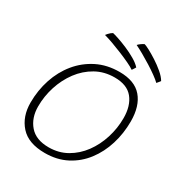

<svg xmlns="http://www.w3.org/2000/svg" viewBox="-175 -852 936 995"><g transform="rotate(30 293.0 -354.0)"><path d="M235.5 19.5Q137 19.5 89.2 -33.8Q41.5 -87 41.5 -170Q41.5 -243.5 63.5 -310Q85.5 -376.5 127.5 -427.8Q169.5 -479 228.8 -508.8Q288 -538.5 362.5 -538.5Q453.5 -538.5 497 -487.5Q540.5 -436.5 540.5 -345.5Q540.5 -273 520.2 -207.5Q500 -142 460.8 -90.8Q421.5 -39.5 364.8 -10Q308 19.5 235.5 19.5ZM238 -16Q298 -16 346.2 -43.5Q394.5 -71 428.8 -117.5Q463 -164 481.2 -222Q499.5 -280 499.5 -341Q499.5 -414.5 464.5 -457.8Q429.5 -501 355 -501Q293 -501 243.2 -473Q193.5 -445 158.2 -397.8Q123 -350.5 104.2 -292Q85.5 -233.5 85.5 -173Q85.5 -104.5 123.8 -60.2Q162 -16 238 -16ZM232 -696Q242 -694 267 -685.8Q292 -677.5 322.8 -664.5Q353.5 -651.5 381.5 -635.2Q409.5 -619 425 -601.5Q424.5 -600 421.2 -595.2Q418 -590.5 415 -585.5Q412 -580.5 410.5 -579Q396.5 -589 370.5 -601.2Q344.5 -613.5 313.5 -626.2Q282.5 -639 252.5 -649.8Q222.5 -660.5 200.5 -666.5Q204 -671.5 209.5 -677.5Q215 -683.5 221 -688.5Q227 -693.5 232 -696ZM402.5 -728Q410 -726.5 432.5 -714.8Q455 -703 483 -685Q511 -667 535.5 -646.2Q560 -625.5 572 -605Q571 -603 567.2 -598.5Q563.5 -594 560 -589.8Q556.5 -585.5 555 -584Q543 -596 520.2 -612.5Q497.5 -629 470 -646.2Q442.5 -663.5 415.5 -678.8Q388.5 -694 368.5 -703.5Q374 -710 384.5 -717.5Q395 -725 402.5 -728Z"/></g></svg>

Font: Grandstander Thin
Style: Italic
Weight: 100
Italic angle: -15°
Designer: Tyler Finck
Foundry: Etcetera Type Co
Version: Version 1.200